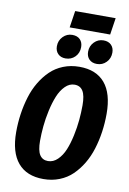

<svg xmlns="http://www.w3.org/2000/svg" viewBox="-111 -1112 800 1195"><g transform="rotate(10 289.0 -515.0)"><path d="M503.9 -940.9H248L264.2 -1046.9H520ZM255.9 -746.1Q225.6 -746.1 207.8 -764.2Q189.9 -782.2 189.9 -812Q189.9 -848.1 214.4 -873Q238.8 -897.9 272.9 -897.9Q304.7 -897.9 322.3 -879.9Q339.8 -861.8 339.8 -832Q339.8 -794.9 315.7 -770.5Q291.5 -746.1 255.9 -746.1ZM454.1 -746.1Q422.9 -746.1 405 -764.2Q387.2 -782.2 387.2 -812Q387.2 -848.1 411.6 -873Q436 -897.9 470.2 -897.9Q501.5 -897.9 519.3 -879.9Q537.1 -861.8 537.1 -832Q537.1 -795.4 512.9 -770.8Q488.8 -746.1 454.1 -746.1ZM351.1 -710Q457.5 -710 512.7 -644.5Q567.9 -579.1 567.9 -451.2Q567.9 -392.1 559.8 -336.2Q551.8 -280.3 535.4 -227.3Q519 -174.3 492.7 -130.4Q466.3 -86.4 432.1 -53.2Q397.9 -20 351.3 -1.5Q304.7 17.1 250 17.1Q144 17.1 88.6 -48.6Q33.2 -114.3 33.2 -242.2Q33.2 -300.3 41.3 -356Q49.3 -411.6 65.4 -464.6Q81.5 -517.6 107.9 -561.8Q134.3 -606 168.5 -639.2Q202.6 -672.4 249.5 -691.2Q296.4 -710 351.1 -710ZM340.8 -595.2Q308.1 -595.2 281.5 -568.6Q254.9 -542 238 -500.7Q221.2 -459.5 209.7 -407.2Q198.2 -355 193.6 -306.4Q189 -257.8 189 -213.9Q189 -152.8 206.5 -125.5Q224.1 -98.1 258.8 -98.1Q292.5 -98.1 319.6 -124.5Q346.7 -150.9 363.3 -191.2Q379.9 -231.4 391.1 -283.7Q402.3 -335.9 406.7 -384Q411.1 -432.1 411.1 -477.1Q411.1 -538.6 393.8 -566.9Q376.5 -595.2 340.8 -595.2Z"/></g></svg>

Font: Fira Sans Compressed
Style: Bold Italic
Weight: 700
Width: 3
Italic angle: -8°
Designer: Carrois Corporate & Edenspiekermann AG
Foundry: Carrois Corporate GbR & Edenspiekermann AG
Version: Version 4.203;PS 004.203;hotconv 1.0.88;makeotf.lib2.5.64775